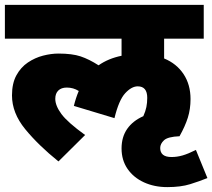

<svg xmlns="http://www.w3.org/2000/svg" viewBox="-20 -642 868 785"><path d="M219 -423Q275 -423 309.5 -411.5Q344 -400 383 -375Q423 -403 477 -414V-484H0V-622H813V-484H651V-403Q702 -382 730.5 -339Q759 -296 759 -237Q759 -196 748 -161Q737 -126 714 -85Q666 -83 650.5 -68.5Q635 -54 635 -37Q635 0 681 0Q704 0 726.5 -6.5Q749 -13 781 -29L828 86Q796 99 757.5 111Q719 123 664 123Q611 123 568.5 103.5Q526 84 501.5 48.5Q477 13 477 -35Q477 -82 500 -115Q523 -148 566 -167Q575 -187 578.5 -204.5Q582 -222 582 -242Q582 -289 543 -289Q518 -289 492 -261Q466 -233 448 -159L282 -209Q290 -242 302 -270Q280 -284 253 -284Q231 -284 218.5 -272Q206 -260 206 -238Q206 -210 231 -176Q256 -142 328 -90L219 18Q137 -48 83 -114Q29 -180 29 -252Q29 -301 47 -334Q65 -367 94 -386.5Q123 -406 156 -414.5Q189 -423 219 -423Z"/></svg>

Font: Noto Sans Black
Style: Regular
Weight: 900
Designer: Monotype Design Team
Foundry: Monotype Imaging Inc.
Version: Version 2.007